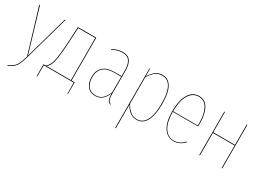

<svg xmlns="http://www.w3.org/2000/svg" viewBox="-33 -1159 2672 1982"><g transform="rotate(30 1303.5 -168.0)"><path d="M194 0Q176 63 161 97Q146 131 121.5 153.5Q97 176 54 191L52 184Q93 169 116.5 147.5Q140 126 154.5 93.5Q169 61 186 0H182L26 -518H35L188 -5L332 -518H340Z M743 -8V133H737L735 0H379L378 133H371V-8H398Q421 -27 435.5 -55Q450 -83 459.5 -140Q469 -197 475 -299L487 -518H706V-8ZM698 -510H495L483 -300Q477 -198 467.5 -140.5Q458 -83 444 -54Q430 -25 407 -8H698Z M1180 3 1177 9Q1151 -1 1141 -24.5Q1131 -48 1131 -99Q1108 -45 1075 -18Q1042 9 994 9Q933 9 899.5 -33.5Q866 -76 866 -145Q866 -222 911.5 -263.5Q957 -305 1040 -305H1130V-374Q1130 -445 1104 -482.5Q1078 -520 1019 -520Q964 -520 898 -487L896 -494Q964 -528 1019 -528Q1081 -528 1109.5 -488.5Q1138 -449 1138 -374V-106Q1138 -54 1147 -30.5Q1156 -7 1180 3ZM1130 -111V-298H1041Q960 -298 917 -258.5Q874 -219 874 -145Q874 -78 905.5 -38Q937 2 995 2Q1042 2 1074.5 -26.5Q1107 -55 1130 -111Z M1638 -264Q1638 -131 1599.5 -61Q1561 9 1488 9Q1402 9 1348 -91V191L1340 192V-518H1347L1348 -427Q1376 -475 1411 -501.5Q1446 -528 1492 -528Q1564 -528 1601 -462Q1638 -396 1638 -264ZM1630 -264Q1630 -520 1492 -520Q1446 -520 1412 -493.5Q1378 -467 1348 -416V-103Q1376 -52 1410 -25Q1444 2 1487 2Q1557 2 1593.5 -66Q1630 -134 1630 -264Z M2073 -250H1772Q1773 -128 1815 -63Q1857 2 1928 2Q1966 2 1994 -12Q2022 -26 2051 -56L2056 -50Q2026 -20 1996.5 -5.5Q1967 9 1929 9Q1853 9 1808.5 -59.5Q1764 -128 1764 -254Q1764 -383 1807.5 -455.5Q1851 -528 1927 -528Q2001 -528 2038 -462.5Q2075 -397 2075 -287Q2075 -276 2073 -250ZM2067 -289Q2067 -394 2032 -457Q1997 -520 1927 -520Q1857 -520 1815 -451.5Q1773 -383 1772 -257H2066Q2067 -269 2067 -289Z M2499 -268H2240V0H2232V-518H2240V-276H2499V-518H2507V0H2499Z"/></g></svg>

Font: Fira Sans Compressed Eight
Style: Regular
Weight: 100
Width: 1
Designer: bBox Type GmbH & Carrois Corporate GbR & Edenspiekermann AG
Foundry: bBox Type GmbH & Carrois Corporate GbR & Edenspiekermann AG
Version: Version 4.301